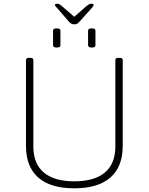

<svg xmlns="http://www.w3.org/2000/svg" viewBox="-20 -1016 806 1042"><path d="M383 6Q254 6 187.5 -52.5Q121 -111 121 -224V-690Q121 -702 137 -702H145Q161 -702 161 -690V-221Q161 -128 217.5 -80Q274 -32 383 -32Q493 -32 549.5 -80Q606 -128 606 -221V-690Q606 -702 622 -702H630Q646 -702 646 -690V-224Q646 -111 579 -52.5Q512 6 383 6ZM478 -758Q458 -758 458 -770V-850Q458 -862 478 -862Q498 -862 498 -850V-770Q498 -758 478 -758ZM288 -758Q268 -758 268 -770V-850Q268 -862 288 -862Q308 -862 308 -850V-770Q308 -758 288 -758ZM475 -996Q488 -996 488 -989Q488 -985 483.5 -979.5Q479 -974 474 -968L411 -898Q403 -889 397.5 -886.5Q392 -884 383 -884Q367 -884 356 -896L293 -969Q289 -974 283.5 -979.5Q278 -985 278 -989Q278 -993 282.5 -994.5Q287 -996 292 -996Q301 -996 318 -981L383 -925L447 -981Q464 -996 475 -996Z"/></svg>

Font: Asap Semi Expanded Thin
Style: Regular
Weight: 100
Width: 6
Designer: Pablo Cosgaya
Foundry: Omnibus-Type
Version: Version 3.001; ttfautohint (v1.8.4.7-5d5b)